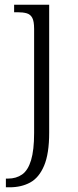

<svg xmlns="http://www.w3.org/2000/svg" viewBox="-20 -556 333 816"><path d="M5 240V203H14Q49 203 74 185.5Q99 168 112 125Q125 82 125 9V-433Q125 -466 117 -480.5Q109 -495 93.5 -499.5Q78 -504 54 -504H40V-536H189V8Q189 97 167.5 148Q146 199 108.5 219.5Q71 240 21 240Z"/></svg>

Font: Noto Serif Gujarati Light
Style: Regular
Weight: 300
Version: Version 2.102